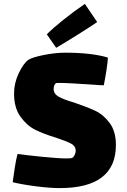

<svg xmlns="http://www.w3.org/2000/svg" viewBox="-20 -916 653 984"><path d="M361 -390Q426 -368 468.5 -348Q511 -328 542.5 -285Q574 -242 574 -173Q574 48 286 48Q238 48 169.5 39.5Q101 31 45 18Q48 -7 55.5 -55Q63 -103 70 -127Q112 -121 196 -112.5Q280 -104 322 -104Q347 -104 352 -108Q359 -113 363.5 -124Q368 -135 368 -144Q368 -167 345 -179.5Q322 -192 268 -210Q202 -230 159.5 -251.5Q117 -273 84.5 -318.5Q52 -364 52 -437Q52 -490 76 -540.5Q100 -591 125 -609Q144 -622 203.5 -634Q263 -646 315 -646Q449 -646 533 -621Q532 -597 525.5 -555.5Q519 -514 512 -479L484 -480Q330 -491 287 -491Q269 -491 267 -490Q262 -487 258.5 -479Q255 -471 255 -460Q255 -435 280.5 -420.5Q306 -406 361 -390ZM415 -896 478 -803Q440 -777 377 -737.5Q314 -698 268 -671L220 -740Q248 -769 303.5 -813.5Q359 -858 415 -896Z"/></svg>

Font: Lalezar
Style: Regular
Weight: 400
Designer: Borna Izadpanah
Foundry: Borna Izadpanah
Version: Version 1.003;November 28, 2018;FontCreator 11.5.0.2421 64-b